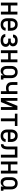

<svg xmlns="http://www.w3.org/2000/svg" viewBox="2712 -3280 576 6040"><g transform="rotate(90 3000.0 -260.0)"><path d="M62 0V-520H152V-308H348V-520H438V0H348V-228H152V0Z M750 8Q723 8 696 3Q669 -2 645.5 -15.5Q622 -29 603.5 -49.5Q585 -70 574 -94.5Q563 -119 558.5 -146Q554 -173 554 -200V-320Q554 -347 558.5 -374Q563 -401 574 -425.5Q585 -450 603.5 -470.5Q622 -491 645.5 -504.5Q669 -518 696 -523Q723 -528 750 -528Q777 -528 804 -523Q831 -518 854.5 -504.5Q878 -491 896.5 -470.5Q915 -450 926 -425.5Q937 -401 941.5 -374Q946 -347 946 -320V-220H644V-200Q644 -176 649 -153Q654 -130 668 -110.5Q682 -91 704 -81.5Q726 -72 750 -72Q768 -72 786 -75.5Q804 -79 819.5 -88.5Q835 -98 844.5 -114Q854 -130 854 -149H944Q944 -125 936.5 -102.5Q929 -80 915.5 -61Q902 -42 883 -28Q864 -14 842 -6Q820 2 796.5 5Q773 8 750 8ZM856 -300V-320Q856 -344 851 -367Q846 -390 832 -409.5Q818 -429 796 -438.5Q774 -448 750 -448Q726 -448 704 -438.5Q682 -429 668 -409.5Q654 -390 649 -367Q644 -344 644 -320V-300Z M1253 8Q1230 8 1207 5.5Q1184 3 1162 -3.5Q1140 -10 1119.5 -21.5Q1099 -33 1084 -50.5Q1069 -68 1060.5 -90Q1052 -112 1052 -135V-139H1142V-137Q1142 -125 1147.5 -114.5Q1153 -104 1162.5 -96Q1172 -88 1183 -83.5Q1194 -79 1205.5 -76.5Q1217 -74 1229 -73Q1241 -72 1253 -72Q1272 -72 1291.5 -75.5Q1311 -79 1327.5 -88.5Q1344 -98 1354 -115.5Q1364 -133 1364 -153Q1364 -166 1359.5 -178.5Q1355 -191 1346 -200Q1337 -209 1325.5 -215Q1314 -221 1301.5 -224.5Q1289 -228 1276 -229Q1263 -230 1250 -230H1194V-310H1250Q1261 -310 1272.5 -311Q1284 -312 1294.5 -315Q1305 -318 1315 -323.5Q1325 -329 1333 -337Q1341 -345 1344.5 -356Q1348 -367 1348 -378Q1348 -394 1339.5 -409.5Q1331 -425 1317 -433.5Q1303 -442 1286.5 -445Q1270 -448 1253 -448Q1237 -448 1221 -445.5Q1205 -443 1191 -435.5Q1177 -428 1167.5 -414Q1158 -400 1158 -384V-381H1068V-387Q1068 -409 1075 -430Q1082 -451 1095.5 -468Q1109 -485 1127.5 -497Q1146 -509 1167 -516Q1188 -523 1209.5 -525.5Q1231 -528 1253 -528Q1275 -528 1297.5 -525Q1320 -522 1341 -514.5Q1362 -507 1380.5 -494Q1399 -481 1412.5 -463Q1426 -445 1432 -423Q1438 -401 1438 -379Q1438 -362 1434 -345Q1430 -328 1420.5 -314Q1411 -300 1397 -289.5Q1383 -279 1368 -272Q1386 -264 1403 -253Q1420 -242 1432 -226Q1444 -210 1449 -190.5Q1454 -171 1454 -151Q1454 -127 1447 -103.5Q1440 -80 1425.5 -60.5Q1411 -41 1391 -27.5Q1371 -14 1348 -6Q1325 2 1301 5Q1277 8 1253 8Z M1562 0V-520H1652V-308H1848V-520H1938V0H1848V-228H1652V0Z M2210 8Q2185 8 2161.5 1Q2138 -6 2119 -21.5Q2100 -37 2087 -58.5Q2074 -80 2066.5 -103.5Q2059 -127 2056.5 -151Q2054 -175 2054 -200V-320Q2054 -347 2058 -373.5Q2062 -400 2073 -424.5Q2084 -449 2102 -469.5Q2120 -490 2143 -503.5Q2166 -517 2192.5 -522.5Q2219 -528 2246 -528Q2273 -528 2299.5 -522.5Q2326 -517 2349 -503.5Q2372 -490 2390 -469.5Q2408 -449 2419 -424.5Q2430 -400 2434 -373.5Q2438 -347 2438 -320V-80H2481V0H2348V-89Q2340 -68 2326.5 -49Q2313 -30 2295 -17Q2277 -4 2255 2Q2233 8 2210 8ZM2246 -72Q2261 -72 2276.5 -76Q2292 -80 2304.5 -89Q2317 -98 2325.5 -111Q2334 -124 2339 -139Q2344 -154 2346 -169.5Q2348 -185 2348 -200V-320Q2348 -335 2346 -350.5Q2344 -366 2339 -381Q2334 -396 2325.5 -409Q2317 -422 2304.5 -431Q2292 -440 2276.5 -444Q2261 -448 2246 -448Q2231 -448 2215.5 -444Q2200 -440 2187.5 -431Q2175 -422 2166.5 -409Q2158 -396 2153 -381Q2148 -366 2146 -350.5Q2144 -335 2144 -320V-200Q2144 -185 2146 -169.5Q2148 -154 2153 -139Q2158 -124 2166.5 -111Q2175 -98 2187.5 -89Q2200 -80 2215.5 -76Q2231 -72 2246 -72Z M2848 0V-175Q2824 -168 2799.5 -164Q2775 -160 2750 -160Q2723 -160 2697 -165Q2671 -170 2647.5 -182.5Q2624 -195 2605.5 -215Q2587 -235 2577 -260Q2567 -285 2564.5 -311.5Q2562 -338 2562 -364V-520H2652V-364Q2652 -342 2655.5 -319.5Q2659 -297 2672 -278.5Q2685 -260 2706 -250Q2727 -240 2750 -240Q2775 -240 2799.5 -243.5Q2824 -247 2848 -255V-520H2938V0Z M3062 0V-520H3152V-139L3310 -520H3438V0H3348V-381L3190 0Z M3705 0V-440H3556V-520H3944V-440H3795V0Z M4250 8Q4223 8 4196 3Q4169 -2 4145.5 -15.5Q4122 -29 4103.5 -49.5Q4085 -70 4074 -94.5Q4063 -119 4058.5 -146Q4054 -173 4054 -200V-320Q4054 -347 4058.5 -374Q4063 -401 4074 -425.5Q4085 -450 4103.5 -470.5Q4122 -491 4145.5 -504.5Q4169 -518 4196 -523Q4223 -528 4250 -528Q4277 -528 4304 -523Q4331 -518 4354.5 -504.5Q4378 -491 4396.5 -470.5Q4415 -450 4426 -425.5Q4437 -401 4441.5 -374Q4446 -347 4446 -320V-220H4144V-200Q4144 -176 4149 -153Q4154 -130 4168 -110.5Q4182 -91 4204 -81.5Q4226 -72 4250 -72Q4268 -72 4286 -75.5Q4304 -79 4319.5 -88.5Q4335 -98 4344.5 -114Q4354 -130 4354 -149H4444Q4444 -125 4436.5 -102.5Q4429 -80 4415.5 -61Q4402 -42 4383 -28Q4364 -14 4342 -6Q4320 2 4296.5 5Q4273 8 4250 8ZM4356 -300V-320Q4356 -344 4351 -367Q4346 -390 4332 -409.5Q4318 -429 4296 -438.5Q4274 -448 4250 -448Q4226 -448 4204 -438.5Q4182 -429 4168 -409.5Q4154 -390 4149 -367Q4144 -344 4144 -320V-300Z M4848 0V-440H4680V-259Q4680 -237 4679.5 -214.5Q4679 -192 4677 -170Q4675 -148 4670.5 -126Q4666 -104 4657.5 -83.5Q4649 -63 4635 -45.5Q4621 -28 4601.5 -17.5Q4582 -7 4560 -3.5Q4538 0 4516 0V-80Q4529 -80 4542 -85Q4555 -90 4563.5 -100.5Q4572 -111 4576 -124Q4580 -137 4583 -150Q4586 -163 4587.5 -176.5Q4589 -190 4589.5 -203.5Q4590 -217 4590 -230.5Q4590 -244 4590 -258V-520H4938V0Z M5062 0V-520H5152V-308H5348V-520H5438V0H5348V-228H5152V0Z M5710 8Q5685 8 5661.5 1Q5638 -6 5619 -21.5Q5600 -37 5587 -58.5Q5574 -80 5566.5 -103.5Q5559 -127 5556.5 -151Q5554 -175 5554 -200V-320Q5554 -347 5558 -373.5Q5562 -400 5573 -424.5Q5584 -449 5602 -469.5Q5620 -490 5643 -503.5Q5666 -517 5692.5 -522.5Q5719 -528 5746 -528Q5773 -528 5799.5 -522.5Q5826 -517 5849 -503.5Q5872 -490 5890 -469.5Q5908 -449 5919 -424.5Q5930 -400 5934 -373.5Q5938 -347 5938 -320V-80H5981V0H5848V-89Q5840 -68 5826.5 -49Q5813 -30 5795 -17Q5777 -4 5755 2Q5733 8 5710 8ZM5746 -72Q5761 -72 5776.5 -76Q5792 -80 5804.5 -89Q5817 -98 5825.5 -111Q5834 -124 5839 -139Q5844 -154 5846 -169.5Q5848 -185 5848 -200V-320Q5848 -335 5846 -350.5Q5844 -366 5839 -381Q5834 -396 5825.5 -409Q5817 -422 5804.5 -431Q5792 -440 5776.5 -444Q5761 -448 5746 -448Q5731 -448 5715.5 -444Q5700 -440 5687.5 -431Q5675 -422 5666.5 -409Q5658 -396 5653 -381Q5648 -366 5646 -350.5Q5644 -335 5644 -320V-200Q5644 -185 5646 -169.5Q5648 -154 5653 -139Q5658 -124 5666.5 -111Q5675 -98 5687.5 -89Q5700 -80 5715.5 -76Q5731 -72 5746 -72Z"/></g></svg>

Font: Iosevka Bendy Medium
Style: Regular
Weight: 500
Monospace: yes
Designer: Belleve Invis
Foundry: Belleve Invis
Version: Version 30.1.2